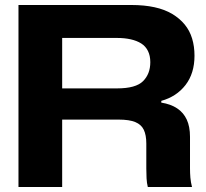

<svg xmlns="http://www.w3.org/2000/svg" viewBox="-20 -749 826 769"><path d="M54 0V-729H506Q558 -729 599 -720Q640 -711 670 -693Q700 -675 720 -650.5Q740 -626 749.5 -594.5Q759 -563 759 -526Q759 -455 723 -408.5Q687 -362 626 -345V-338Q664 -332 689.5 -315Q715 -298 728 -270Q741 -242 741 -201V-75Q741 -55 742.5 -37.5Q744 -20 749 0H572Q568 -16 567 -34.5Q566 -53 566 -74V-174Q566 -208 556 -229Q546 -250 522 -260Q498 -270 455 -270H215V-395H449Q524 -395 553 -424Q582 -453 582 -500Q582 -526 572.5 -545Q563 -564 545.5 -575Q528 -586 503.5 -591.5Q479 -597 449 -597H229V0Z"/></svg>

Font: Mona Sans Expanded
Style: Bold
Weight: 700
Width: 7
Designer: Deni Anggara
Foundry: GitHub
Version: Version 2.000